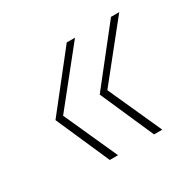

<svg xmlns="http://www.w3.org/2000/svg" viewBox="-90 -567 554 545"><g transform="rotate(-30 187.0 -295.0)"><path d="M74 -295 153 -120H126L49 -295L187 -470H214ZM219 -295 298 -120H271L194 -295L332 -470H359Z"/></g></svg>

Font: Poppins Variable
Style: Italic
Weight: 100
Italic angle: -10°
Designer: Jonny Pinhorn
Foundry: Indian Type Foundry
Version: Version 6.000